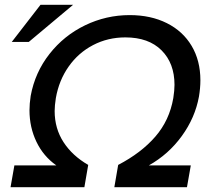

<svg xmlns="http://www.w3.org/2000/svg" viewBox="-20 -781 913 801"><path d="M760 0 776 -91H601Q683 -137 738.5 -213.5Q794 -290 810 -378Q816 -414 816 -446Q816 -528 779.5 -589.5Q743 -651 676 -684.5Q609 -718 521 -718Q423 -718 335 -675.5Q247 -633 186.5 -556Q126 -479 108 -381Q103 -348 103 -321Q103 -250 132 -189.5Q161 -129 215 -91H40L24 0H332L348 -93Q282 -131 245 -188Q208 -245 208 -318Q208 -340 213 -372Q226 -446 266.5 -503.5Q307 -561 368.5 -593Q430 -625 503 -625Q600 -625 654 -571Q708 -517 708 -427Q708 -404 703 -372Q687 -279 628 -211Q569 -143 473 -93L457 0ZM29 -606H100L285 -761H149Z"/></svg>

Font: Geom
Style: Italic
Weight: 400
Italic angle: -10°
Version: Version 1.102